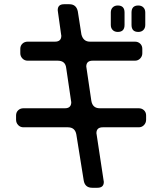

<svg xmlns="http://www.w3.org/2000/svg" viewBox="-20 -789 768 908"><path d="M634 -638Q649 -638 658 -647Q667 -656 667 -671V-730Q667 -745 658 -754Q649 -763 634 -763Q602 -763 602 -730V-671Q602 -638 634 -638ZM537 -638Q569 -638 569 -671V-730Q569 -763 537 -763Q522 -763 513 -754Q504 -745 504 -730V-671Q504 -656 513 -647Q522 -638 537 -638ZM471 71 470 65 437 -153 436 -159Q436 -187 466 -187H636Q651 -187 661 -197.5Q671 -208 671 -223V-243Q671 -258 661 -267.5Q651 -277 636 -277H452Q418 -277 412 -312L389 -468L388 -474Q388 -502 418 -502H618Q633 -502 643 -512.5Q653 -523 653 -537V-558Q653 -573 643 -582.5Q633 -592 618 -592H405Q374 -592 365 -626L348 -735Q341 -769 308 -769H283Q253 -769 253 -741L254 -733L269 -626L270 -620Q270 -592 240 -592H111Q96 -592 86 -582.5Q76 -573 76 -558V-537Q76 -523 86 -512.5Q96 -502 111 -502H253Q289 -502 293 -468L316 -312L317 -306Q317 -277 287 -277H91Q76 -277 66 -267.5Q56 -258 56 -243V-223Q56 -208 66 -197.5Q76 -187 91 -187H301Q335 -187 341 -153L376 65Q382 99 416 99H441Q471 99 471 71Z"/></svg>

Font: WDXL Lubrifont SC
Style: Regular
Weight: 400
Designer: [WDXL Lubrifont] Copyright 2020-2022 (c) NightFurySL2001, Skr-ZERO; [ZCOOL QingKe HuangYou] Copyright 2018-2022 (c) The 
Version: Version 2.001;hotconv 1.1.1;makeotfexe 2.6.0